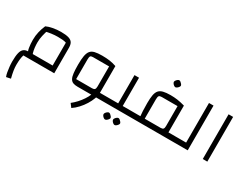

<svg xmlns="http://www.w3.org/2000/svg" viewBox="-95 -1348 2993 2342"><g transform="rotate(30 1401.0 -177.5)"><path d="M54 334Q44 310 38 276Q32 242 28 204Q24 166 24 132Q24 56 34.5 11.5Q45 -33 69 -52.5Q93 -72 133 -72H476V-394Q452 -402 423.5 -404.5Q395 -407 357 -407Q314 -407 266.5 -400.5Q219 -394 181 -383L158 -441Q191 -457 247 -468Q303 -479 361 -479Q429 -479 468 -467.5Q507 -456 523.5 -430Q540 -404 540 -358V0H105Q96 30 92 64Q88 98 88 144Q88 178 94.5 220.5Q101 263 116 321ZM155 -29Q127 -60 118.5 -113Q110 -166 110 -223Q110 -282 123 -336.5Q136 -391 158 -441L213 -420Q196 -368 185 -320Q174 -272 174 -223Q174 -188 178 -152Q182 -116 191.5 -83.5Q201 -51 220 -26Z M1120 0V-72H1257V0ZM869 0Q829 0 804 -10Q779 -20 764.5 -46Q750 -72 744.5 -118.5Q739 -165 739 -238Q739 -313 747.5 -360.5Q756 -408 777 -434Q798 -460 837.5 -469.5Q877 -479 939 -479Q1000 -479 1045.5 -472.5Q1091 -466 1142 -449V-72L1115 0ZM932 263 894 213Q930 185 963 149Q996 113 1022 73.5Q1048 34 1063 -3.5Q1078 -41 1078 -72H1142Q1142 -34 1125 12.5Q1108 59 1079 106Q1050 153 1012 194Q974 235 932 263ZM807 -72H1030Q1057 -72 1067.5 -83.5Q1078 -95 1078 -125V-407H850Q824 -407 815.5 -395.5Q807 -384 807 -349ZM1257 0V-72Q1270 -72 1273.5 -62.5Q1277 -53 1277 -36Q1277 -20 1273.5 -10Q1270 0 1257 0Z M1463 0V-72H1569V0ZM1257 0V-72H1437L1399 -34V-470H1463V0ZM1257 0Q1244 0 1240.5 -10Q1237 -20 1237 -36Q1237 -53 1240.5 -62.5Q1244 -72 1257 -72ZM1569 0V-72Q1582 -72 1585.5 -62.5Q1589 -53 1589 -36Q1589 -20 1585.5 -10Q1582 0 1569 0ZM1358 179Q1349 179 1337.5 171Q1326 163 1318 151.5Q1310 140 1310 130Q1310 121 1318 109.5Q1326 98 1337.5 89.5Q1349 81 1358 81Q1368 81 1379 89.5Q1390 98 1399 109.5Q1408 121 1408 130Q1408 139 1399 151Q1390 163 1378.5 171Q1367 179 1358 179ZM1492 179Q1483 179 1471.5 171Q1460 163 1452 151.5Q1444 140 1444 130Q1444 121 1452 109.5Q1460 98 1471.5 89.5Q1483 81 1492 81Q1502 81 1513 89.5Q1524 98 1533 109.5Q1542 121 1542 130Q1542 139 1533 151Q1524 163 1512.5 171Q1501 179 1492 179Z M2107 0V-72H2214V0ZM1569 0V-72H1712Q1709 -99 1706.5 -140.5Q1704 -182 1704 -252Q1704 -320 1712 -364.5Q1720 -409 1741 -434Q1762 -459 1802 -469Q1842 -479 1904 -479Q1955 -479 2001 -472.5Q2047 -466 2107 -449V0ZM1773 -72H1996Q2023 -72 2033 -83.5Q2043 -95 2043 -125V-405H1820Q1792 -405 1782.5 -393Q1773 -381 1773 -346ZM1569 0Q1556 0 1552.5 -10Q1549 -20 1549 -36Q1549 -53 1552.5 -62.5Q1556 -72 1569 -72ZM2214 0V-72Q2226 -72 2230 -62.5Q2234 -53 2234 -36Q2234 -20 2230 -10Q2226 0 2214 0ZM1904 -591Q1895 -591 1883.5 -599Q1872 -607 1864 -618.5Q1856 -630 1856 -640Q1856 -649 1864 -660.5Q1872 -672 1883.5 -680.5Q1895 -689 1904 -689Q1914 -689 1925 -680.5Q1936 -672 1945 -660.5Q1954 -649 1954 -640Q1954 -631 1945 -619Q1936 -607 1924.5 -599Q1913 -591 1904 -591Z M2214 0V-72H2356V-630H2420V0ZM2214 0Q2201 0 2197.5 -10Q2194 -20 2194 -36Q2194 -53 2197.5 -62.5Q2201 -72 2214 -72Z M2632 0V-630H2696V0Z"/></g></svg>

Font: Changa Light
Style: Regular
Weight: 300
Designer: Eduardo Rodriguez Tunni
Foundry: Eduardo Rodriguez Tunni
Version: Version 3.002; ttfautohint (v1.8.2)